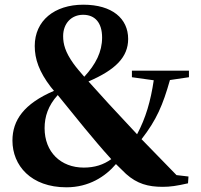

<svg xmlns="http://www.w3.org/2000/svg" viewBox="-20 -781 855 818"><path d="M673 15C705 15 733 11 781 0L783 -29L732 -35L583 -188C647 -270 674 -334 704 -440L785 -452V-480H542V-452L635 -439C622 -351 601 -278 564 -209L443 -339L357 -434C471 -483 526 -537 526 -615C526 -702 458 -761 335 -761C212 -761 128 -693 128 -585C128 -529 147 -475 196 -411L210 -394C82 -339 33 -269 33 -182C33 -76 112 17 263 17C359 17 429 -29 474 -82L517 -40C564 2 611 15 673 15ZM339 -454C320 -476 306 -492 293 -510C258 -559 249 -593 249 -627C249 -681 284 -718 334 -718C385 -718 415 -684 415 -621C415 -560 388 -507 339 -454ZM454 -103C421 -79 383 -67 337 -67C239 -67 170 -133 170 -235C170 -284 185 -331 226 -376L339 -237C374 -195 412 -149 454 -103Z"/></svg>

Font: Noto Serif CJK HK Black
Style: Regular
Weight: 900
Designer: Ryoko NISHIZUKA 西塚涼子 (kana & ideographs); Frank Grießhammer (Latin, Greek & Cyrillic); Wenlong ZHANG 张文龙 (bopomofo); San
Foundry: Adobe
Version: Version 2.001;hotconv 1.1.0;makeotfexe 2.6.0